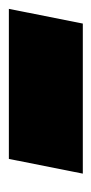

<svg xmlns="http://www.w3.org/2000/svg" viewBox="96 -544 211 444"><g transform="rotate(-90 202.0 -322.5)"><path d="M22 -237 56 -408H403L369 -237Z"/></g></svg>

Font: Hubot Sans Condensed ExtraLight Black
Style: Italic
Weight: 900
Italic angle: -12.0243°
Version: Version 2.000